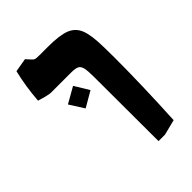

<svg xmlns="http://www.w3.org/2000/svg" viewBox="-216 -683 926 926"><g transform="rotate(-45 247.0 -220.5)"><path d="M305 -289Q305 -334 300.5 -353Q296 -372 283.5 -378.5Q271 -385 242 -385H105Q88 -385 33 -402Q40 -494 60 -576L130 -588L148 -568Q157 -557 164.5 -554.5Q172 -552 193 -552H251Q330 -552 369 -536.5Q408 -521 423.5 -481.5Q439 -442 440 -361L441 -290Q441 -101 429 127L350 147H306ZM122 -287 203 -333 248 -259 169 -213Z"/></g></svg>

Font: Suez One
Style: Regular
Weight: 400
Designer: Michal Sahar
Foundry: Hagilda
Version: Version 1.001